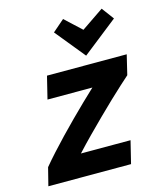

<svg xmlns="http://www.w3.org/2000/svg" viewBox="-115 -858 790 942"><g transform="rotate(-15 280.0 -387.0)"><path d="M13 0 36 -91Q60 -120 89.5 -152.5Q119 -185 152 -219.5Q185 -254 219 -288Q253 -322 285.5 -353.5Q318 -385 347 -412H119L147 -526H552L528 -426Q510 -410 483 -385.5Q456 -361 423 -329.5Q390 -298 353.5 -262Q317 -226 280 -188.5Q243 -151 209 -114H461L433 0ZM358 -571 235 -722 295 -774 378 -697 491 -774 537 -712Z"/></g></svg>

Font: Ubuntu Sans Mono
Style: Bold Italic
Weight: 700
Italic angle: -13.5°
Monospace: yes
Designer: Dalton Maag Ltd
Foundry: Dalton Maag Ltd
Version: Version 1.006